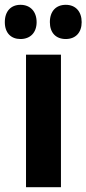

<svg xmlns="http://www.w3.org/2000/svg" viewBox="-54 -777 359 797"><path d="M-34 -685C-34 -640 -8 -615 31 -615C72 -615 98 -642 98 -685C98 -729 72 -757 31 -757C-8 -757 -34 -731 -34 -685ZM153 -685C153 -641 178 -615 219 -615C260 -615 285 -642 285 -685C285 -729 260 -757 219 -757C179 -757 153 -731 153 -685ZM199 0V-550H54V0Z"/></svg>

Font: Noto Sans Myanmar ExtraCondensed ExtraBold
Style: Regular
Weight: 800
Width: 2
Designer: Monotype Design Team
Foundry: Monotype Imaging Inc.
Version: Version 2.107